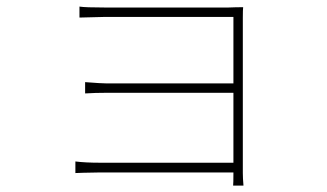

<svg xmlns="http://www.w3.org/2000/svg" viewBox="-20 -541 1017 598"><path d="M306.6 -517.6H691.4Q714.8 -518.6 737.3 -518.6Q736.3 -510.7 736.3 -485.4V-2Q736.3 13.7 738.3 37.1H706.1Q707 29.3 707 -1V-488.3H306.6Q267.6 -487.3 227.5 -486.3V-520.5Q245.1 -517.6 306.6 -517.6ZM312.5 -281.2H726.6V-252H313.5Q276.4 -252 245.1 -250V-285.2Q295.9 -281.2 312.5 -281.2ZM291 -34.2H726.6V-3.9H292L239.3 -2.9Q227.5 -2.9 214.8 -2V-38.1Q246.1 -34.2 291 -34.2Z"/></svg>

Font: Min Sans VF VF
Style: Regular
Weight: 400
Designer: Jinseong-Kim, NotoSansCJK, Nunito
Foundry: Jinseong-Kim
Version: Version 1.420;Glyphs 3.1.2 (3151)